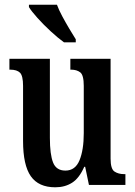

<svg xmlns="http://www.w3.org/2000/svg" viewBox="-20 -786 574 816"><path d="M215 10Q144 10 111 -37Q78 -84 78 -187V-421Q78 -464 65 -477Q52 -490 23 -490H20V-536H192V-200Q192 -130 205.5 -95.5Q219 -61 258 -61Q300 -61 318 -105Q336 -149 336 -220V-421Q336 -467 321 -478.5Q306 -490 282 -490H279V-536H450V-112Q450 -68 466.5 -57Q483 -46 507 -46H513V0H358L342 -77H338Q317 -29 286.5 -9.5Q256 10 215 10ZM252 -606Q227 -624 196 -652.5Q165 -681 139 -710Q113 -739 103 -756V-766H222Q230 -744 244.5 -717Q259 -690 274.5 -664Q290 -638 302 -619V-606Z"/></svg>

Font: Noto Serif Georgian ExtraCondensed SemiBold
Style: Regular
Weight: 600
Width: 2
Designer: Monotype Design Team, Akaki Razmadze
Foundry: Google LLC
Version: Version 2.003; ttfautohint (v1.8.4.7-5d5b)